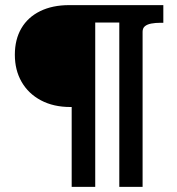

<svg xmlns="http://www.w3.org/2000/svg" viewBox="-20 -730 692 750"><path d="M352 0V-710H250Q185 -710 137 -686.5Q89 -663 63.5 -619.5Q38 -576 38 -516Q38 -456 64.5 -410Q91 -364 140 -338Q189 -312 255 -312H260V0ZM474 -710H299V-642H474ZM537 0V-606Q537 -620 546 -627.5Q555 -635 571 -638Q587 -641 607 -641H618V-710H446V0Z"/></svg>

Font: Roboto Serif SemiBold
Style: Regular
Weight: 600
Designer: Greg Gazdowicz
Foundry: Commercial Type
Version: Version 1.008